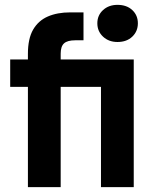

<svg xmlns="http://www.w3.org/2000/svg" viewBox="-20 -771 644 791"><path d="M95 0V-413H22V-526H95V-549Q95 -612 116.5 -649Q138 -686 177 -703Q216 -720 269 -720H324V-605H290Q258 -605 244 -592.5Q230 -580 230 -550V-526H531V0H396V-413H230V0ZM464 -598Q428 -598 404.5 -620Q381 -642 381 -675Q381 -708 404.5 -729.5Q428 -751 464 -751Q502 -751 525 -729.5Q548 -708 548 -675Q548 -642 525 -620Q502 -598 464 -598Z"/></svg>

Font: DM Sans 9pt
Style: Bold
Weight: 700
Version: Version 4.004;gftools[0.9.30]